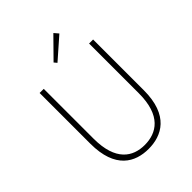

<svg xmlns="http://www.w3.org/2000/svg" viewBox="-261 -1068 1216 1216"><g transform="rotate(-45 347.0 -460.0)"><path d="M346 13C464 13 587 -47 587 -272V-726H551V-280C551 -81 453 -22 346 -22C241 -22 145 -81 145 -280V-726H108V-272C108 -47 228 13 346 13ZM323 -781 463 -904 438 -933 307 -800Z"/></g></svg>

Font: Noto Sans Japanese Thin
Style: Regular
Weight: 100
Designer: Ryoko NISHIZUKA (kana & ideographs); Paul D. Hunt (Latin, Greek & Cyrillic); Wenlong ZHANG (bopomofo); Sandoll Communica
Foundry: Adobe Systems Incorporated
Version: Version 1.000;PS 1;hotconv 1.0.78;makeotf.lib2.5.61930